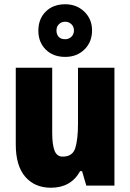

<svg xmlns="http://www.w3.org/2000/svg" viewBox="-20 -871 611 901"><path d="M517 -553V0H385L365 -68H356Q313 10 219 10Q143 10 98.5 -41.5Q54 -93 54 -193V-553H225V-248Q225 -192 236 -164Q247 -136 274 -136Q321 -136 333.5 -177Q346 -218 346 -289V-553ZM286 -604Q229 -604 194.5 -638.5Q160 -673 160 -727Q160 -782 194.5 -816.5Q229 -851 286 -851Q340 -851 376 -816Q412 -781 412 -728Q412 -674 376.5 -639Q341 -604 286 -604ZM286 -687Q303 -687 315 -698.5Q327 -710 327 -728Q327 -746 315 -757.5Q303 -769 286 -769Q268 -769 256.5 -757.5Q245 -746 245 -728Q245 -710 255 -698.5Q265 -687 286 -687Z"/></svg>

Font: Noto Sans Myanmar Condensed Black
Style: Regular
Weight: 900
Width: 3
Designer: Monotype Design Team
Foundry: Monotype Imaging Inc.
Version: Version 2.107; ttfautohint (v1.8.4.7-5d5b)